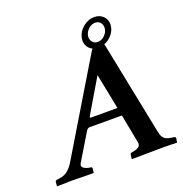

<svg xmlns="http://www.w3.org/2000/svg" viewBox="-141 -923 1001 1050"><g transform="rotate(-20 359.5 -398.5)"><path d="M315.9 -288.1H470.2L429.2 -494.1L314 -299.8Q307.1 -288.1 315.9 -288.1ZM632.8 -90.8Q635.7 -77.6 638.2 -70.6Q640.6 -63.5 646.7 -54.9Q652.8 -46.4 663.8 -41.5Q674.8 -36.6 691.9 -34.2L706.1 -32.2Q715.8 -31.2 715.8 -22.9L711.9 0L710 2Q672.9 0 633.8 0L450.2 2L448.2 0L451.2 -22.9Q452.6 -31.7 458 -32.2L469.2 -34.2Q490.7 -38.1 502.9 -46.9Q514.6 -56.2 511.2 -73.2L479 -241.2H290Q279.8 -241.2 271 -227.1L178.2 -73.2Q168.9 -58.1 179.9 -48.1Q190.9 -38.1 211.9 -34.2L223.1 -32.2Q230 -31.7 230 -22.9L227.1 0L225.1 2Q137.2 0 101.1 0L15.1 2L13.2 0L15.1 -22.9Q15.6 -31.2 24.9 -32.2L39.1 -34.2Q70.8 -38.6 89.8 -54.7Q108.9 -70.8 123.5 -94.7L443.8 -627Q448.2 -634.3 453.6 -639.6Q436 -647.9 426 -663.8Q416 -679.7 416 -700.2Q416 -706.1 418 -715.8Q424.8 -749.5 454.8 -774.2Q484.9 -798.8 520 -798.8Q550.3 -798.8 570.6 -780Q590.8 -761.2 590.8 -731.9Q590.8 -725.6 588.9 -715.8Q584 -690.9 565.4 -670.2Q546.9 -649.4 521.5 -639.6Q523.4 -634.8 524.9 -627ZM514.2 -768.1Q493.7 -768.1 476.1 -752.2Q458.5 -736.3 454.1 -715.8Q454.1 -713.9 453.6 -710.7Q453.1 -707.5 453.1 -706.1Q453.1 -689 464.1 -676.5Q475.1 -664.1 493.2 -664.1Q514.2 -664.1 531.7 -679.9Q549.3 -695.8 553.2 -715.8Q554.2 -719.7 554.2 -727.1Q554.2 -744.6 543 -756.3Q531.7 -768.1 514.2 -768.1Z"/></g></svg>

Font: Linux Libertine G
Style: Bold Italic
Weight: 700
Italic angle: -11.5°
Designer: Philipp H. Poll
Foundry: Philipp H. Poll
Version: Version 4.1.0